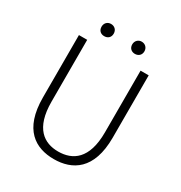

<svg xmlns="http://www.w3.org/2000/svg" viewBox="-205 -1031 1116 1187"><g transform="rotate(30 352.5 -437.5)"><path d="M352 13C483 13 602 -55 602 -284V-729H544V-288C544 -98 455 -41 352 -41C251 -41 163 -98 163 -288V-729H104V-284C104 -55 221 13 352 13ZM242 -801C268 -801 286 -817 286 -844C286 -870 268 -888 242 -888C217 -888 199 -870 199 -844C199 -817 217 -801 242 -801ZM461 -801C486 -801 505 -817 505 -844C505 -870 486 -888 461 -888C437 -888 418 -870 418 -844C418 -817 437 -801 461 -801Z"/></g></svg>

Font: Noto Sans CJK SC Light
Style: Regular
Weight: 300
Designer: Ryoko NISHIZUKA 西塚涼子 (kana, bopomofo & ideographs); Paul D. Hunt (Latin, Greek & Cyrillic); Sandoll Communications 산돌커뮤니
Foundry: Adobe
Version: Version 2.004;hotconv 1.0.118;makeotfexe 2.5.65603